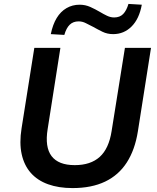

<svg xmlns="http://www.w3.org/2000/svg" viewBox="-20 -949 800 979"><path d="M350 10Q279 10 225 -9.5Q171 -29 137 -67.5Q103 -106 90.5 -163Q78 -220 90 -295L155 -705H288L223 -291Q208 -199 243 -153Q278 -107 361 -107Q442 -107 488.5 -149Q535 -191 549 -280L617 -705H750L683 -279Q668 -185 626.5 -120.5Q585 -56 516 -23Q447 10 350 10ZM308 -771 239 -775Q249 -824 269 -857Q289 -890 319 -907.5Q349 -925 386 -925Q415 -925 440.5 -913.5Q466 -902 488 -889Q508 -877 526 -868.5Q544 -860 562 -860Q591 -860 608 -877.5Q625 -895 635 -929L703 -925Q690 -853 651 -814Q612 -775 557 -775Q527 -775 502.5 -787Q478 -799 455 -812Q435 -822 417.5 -831Q400 -840 381 -840Q353 -840 335.5 -823Q318 -806 308 -771Z"/></svg>

Font: Nunito Sans 9pt
Style: Bold Italic
Weight: 700
Italic angle: -9°
Version: Version 3.101;gftools[0.9.27]